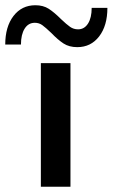

<svg xmlns="http://www.w3.org/2000/svg" viewBox="-93 -713 430 733"><path d="M176 -472V0H63V-472ZM202 -533Q171 -533 149.5 -547Q128 -561 103 -587Q81 -608 68.5 -617Q56 -626 40 -626Q15 -626 1 -603.5Q-13 -581 -13 -543H-73Q-73 -611 -41.5 -652Q-10 -693 42 -693Q72 -693 93 -679.5Q114 -666 140 -640Q161 -620 174.5 -610.5Q188 -601 205 -601Q229 -601 243 -623Q257 -645 257 -683H317Q317 -615 285.5 -574Q254 -533 202 -533Z"/></svg>

Font: Madhuban Medium
Style: Regular
Weight: 500
Designer: jaikishan Patel
Foundry: MagicType
Version: Version 1.000